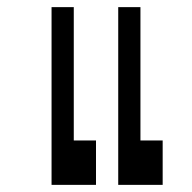

<svg xmlns="http://www.w3.org/2000/svg" viewBox="-20 -520 540 540"><path d="M125 -500Q125 -500 125 0H250Q250 0 250 -125H187.5Q187.5 -125 187.5 -500ZM312.5 -500Q312.5 -500 312.5 0H437.5Q437.5 0 437.5 -125H375Q375 -125 375 -500Z"/></svg>

Font: UnifontExMono
Style: Regular
Weight: 500
Version: Version 15.0.06